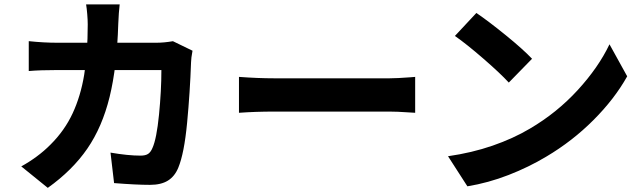

<svg xmlns="http://www.w3.org/2000/svg" viewBox="-20 -825 2990 892"><path d="M529.4 -714Q523.4 -514 489.2 -374.6Q455 -235.2 385.7 -134.5Q316.4 -33.8 202 47.8L78.8 -52Q114.8 -71.6 150.1 -97.6Q185.4 -123.6 214.8 -153.4Q280.2 -218.4 317.5 -298.6Q354.8 -378.8 371.1 -477.6Q387.4 -576.4 387.6 -711.4Q387.6 -731.8 385.3 -759.4Q383 -787 380 -804.6H536Q531.6 -767.4 529.4 -714ZM867.6 -536Q862.8 -397.4 849.3 -254.7Q835.8 -112 808.2 -45.6Q791.6 -5.4 759.9 14.2Q728.2 33.8 676.8 33.8Q612.4 33.8 510 25.6L493.4 -116Q574.2 -102 632.6 -102Q656.2 -102 668.3 -110.2Q680.4 -118.4 688.4 -137.8Q707.6 -180 718.7 -292Q729.8 -404 729.8 -499.6H248Q166.6 -499.6 113.6 -495V-633.8Q183.4 -626.4 247.8 -626.4H705.4Q741.8 -626.4 783.4 -633.6L874.4 -589.4Q867.8 -554.2 867.6 -536Z M1254.4 -461.2H1789.8Q1823.6 -461.2 1887.2 -466L1908.8 -467.8V-301L1875.8 -303Q1824.6 -306.6 1790 -306.6H1254.4Q1167 -306.6 1090.2 -301V-467.8Q1178.2 -461.2 1254.4 -461.2Z M2451.8 -552 2343.8 -441.4Q2303.8 -484.8 2225.5 -552.7Q2147.2 -620.6 2093.4 -658L2193.2 -764.8Q2249.4 -726.6 2329.8 -661.3Q2410.2 -596 2451.8 -552ZM2442.2 -227.6Q2567.2 -301 2663.8 -406.3Q2760.4 -511.6 2811.6 -619.2L2893.8 -470.4Q2835.2 -365.4 2737.2 -267.3Q2639.2 -169.2 2518.4 -97.6Q2437.2 -48.8 2343 -12.1Q2248.8 24.6 2151.4 40.6L2061.4 -99.2Q2172.2 -115 2268.5 -148.3Q2364.8 -181.6 2442.2 -227.6Z"/></svg>

Font: 寒蝉端黑体 Light
Style: Regular
Weight: 300
Designer: ChillDuanSans {Warren2060}; 
Source Han Sans {Ryoko NISHIZUKA 西塚涼子 (kana, bopomofo & ideographs); Paul D. Hunt (Latin, G
Foundry: ChillType&Adobe
Version: Version 1.300;Glyphs 3.3 (3306)